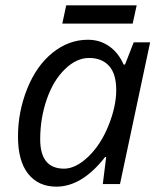

<svg xmlns="http://www.w3.org/2000/svg" viewBox="-20 -695 605 725"><path d="M131.8 -168.9Q131.8 -58.1 222.2 -58.1Q266.6 -58.6 313.5 -103.5Q360.4 -148.4 389.6 -220.7Q418.9 -293 418.9 -355Q418.9 -416.5 391.6 -446.3Q364.3 -476.1 316.4 -476.1Q268.6 -476.1 225.6 -434.1Q181.6 -392.1 156.7 -320.3Q131.8 -248.5 131.8 -168.9ZM312 -544.9Q356.9 -544.9 392.1 -520.5Q427.2 -496.1 446.8 -451.2H452.1L484.9 -535.2H546.9L433.1 0H368.2L380.9 -102.1H377Q289.6 9.8 192.9 9.8Q125 9.8 86.4 -38.6Q47.9 -86.9 47.9 -179.7Q47.9 -272.5 82.5 -359.4Q117.2 -446.3 178.2 -495.6Q239.3 -544.9 312 -544.9ZM230 -674.8H496.1L481 -606H215.3Z"/></svg>

Font: OpenSans-Italic
Style: Italic
Weight: 400
Italic angle: -12°
Foundry: Ascender Corporation
Version: Version 1.10